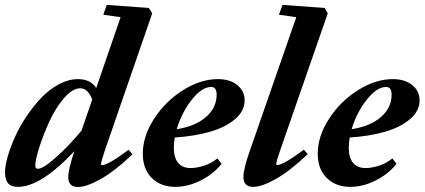

<svg xmlns="http://www.w3.org/2000/svg" viewBox="-31 -745 1718 777"><path d="M42 11.2Q13.2 11.2 1.2 -3.9Q-10.7 -19 -10.7 -46.9Q-10.7 -74.2 0.5 -112.8Q11.7 -151.4 30.8 -193.4Q49.8 -235.4 78.1 -276.9Q106.4 -318.4 137.9 -351.1Q169.4 -383.8 208 -404.3Q246.6 -424.8 284.2 -424.8Q335.4 -424.8 358.4 -388.7L457 -675.3L387.2 -685.5L400.9 -725.1L571.3 -712.9L585 -690.9L394.5 -139.6Q377.9 -90.8 377.9 -80.6Q377.9 -76.7 381.8 -76.7Q405.8 -76.7 489.3 -138.7L505.4 -120.6Q433.1 -52.2 376.2 -20.3Q319.3 11.7 284.7 11.7Q245.1 11.7 245.1 -28.3Q245.1 -59.6 270 -133.3Q134.3 11.2 42 11.2ZM111.8 -75.2Q111.8 -62 122.1 -62Q144 -62 195.8 -108.4Q247.6 -154.8 298.8 -216.3L342.3 -342.3Q324.7 -387.7 293.9 -387.7Q262.2 -387.7 227.5 -347.2Q192.9 -306.6 168.5 -252.7Q144 -198.7 127.9 -148.2Q111.8 -97.7 111.8 -75.2Z M678.7 11.2Q619.6 11.2 583.3 -24.7Q546.9 -60.5 546.9 -123.5Q546.9 -193.4 592.3 -263.9Q637.7 -334.5 709 -379.6Q780.3 -424.8 850.6 -424.8Q899.9 -424.8 929.4 -400.6Q959 -376.5 959 -338.9Q959 -295.9 920.4 -262.9Q881.8 -230 819.3 -211.9Q756.8 -193.8 676.3 -188.5Q672.4 -166.5 672.4 -148.4Q672.4 -106.9 689.9 -85.9Q707.5 -64.9 740.7 -64.9Q764.6 -64.9 794.9 -74.5Q825.2 -84 848.6 -104L865.7 -82Q832 -40 780.8 -14.4Q729.5 11.2 678.7 11.2ZM823.7 -393.1Q785.6 -393.1 744.9 -341.1Q704.1 -289.1 684.1 -222.2Q759.8 -233.9 802.7 -271.5Q845.7 -309.1 845.7 -361.8Q845.7 -393.1 823.7 -393.1Z M993.7 11.2Q954.1 11.2 954.1 -28.8Q954.1 -62 981 -137.7L1168 -675.3L1097.7 -685.5L1112.3 -725.1L1282.7 -712.9L1295.4 -690.9L1104 -140.1Q1086.9 -92.3 1086.9 -81.1Q1086.9 -77.1 1090.8 -77.1Q1115.2 -77.1 1198.7 -139.2L1214.4 -121.1Q1142.1 -52.7 1085.4 -20.8Q1028.8 11.2 993.7 11.2Z M1386.7 11.2Q1327.6 11.2 1291.3 -24.7Q1254.9 -60.5 1254.9 -123.5Q1254.9 -193.4 1300.3 -263.9Q1345.7 -334.5 1417 -379.6Q1488.3 -424.8 1558.6 -424.8Q1607.9 -424.8 1637.5 -400.6Q1667 -376.5 1667 -338.9Q1667 -295.9 1628.4 -262.9Q1589.8 -230 1527.3 -211.9Q1464.8 -193.8 1384.3 -188.5Q1380.4 -166.5 1380.4 -148.4Q1380.4 -106.9 1397.9 -85.9Q1415.5 -64.9 1448.7 -64.9Q1472.7 -64.9 1502.9 -74.5Q1533.2 -84 1556.6 -104L1573.7 -82Q1540 -40 1488.8 -14.4Q1437.5 11.2 1386.7 11.2ZM1531.7 -393.1Q1493.7 -393.1 1452.9 -341.1Q1412.1 -289.1 1392.1 -222.2Q1467.8 -233.9 1510.7 -271.5Q1553.7 -309.1 1553.7 -361.8Q1553.7 -393.1 1531.7 -393.1Z"/></svg>

Font: Elstob 18pt ExtraBold
Style: Italic
Weight: 800
Italic angle: -20°
Designer: Peter S. Baker
Version: Version 1.015